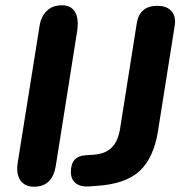

<svg xmlns="http://www.w3.org/2000/svg" viewBox="-20 -698 697 726"><path d="M45 -60Q45 -67 47 -83L129 -596Q134 -634 156 -656Q178 -678 214 -678Q244 -678 259 -659.5Q274 -641 274 -608Q274 -600 272 -582L191 -71Q178 8 109 8Q78 8 61.5 -10.5Q45 -29 45 -60ZM248 -48Q248 -108 304 -111L334 -113Q378 -116 402 -139.5Q426 -163 434 -211L497 -609Q507 -676 575 -676Q607 -676 624.5 -660Q642 -644 642 -615Q642 -609 640 -597L577 -200Q561 -101 508 -51.5Q455 -2 344 5L314 7Q284 9 266 -5.5Q248 -20 248 -48Z"/></svg>

Font: SN Pro Bold
Style: Bold Italic
Weight: 700
Italic angle: -9°
Designer: Tobias Whetton
Foundry: Supernotes
Version: Version 1.003